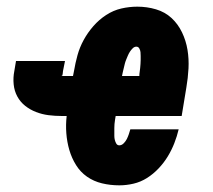

<svg xmlns="http://www.w3.org/2000/svg" viewBox="-20 -548 640 576"><path d="M338 8Q311 8 286 2Q261 -4 241 -18Q221 -32 208 -53Q195 -74 188 -98Q181 -122 179 -148Q177 -174 180 -200H166Q145 -200 125.5 -202.5Q106 -205 88 -212Q70 -219 55.5 -230.5Q41 -242 32 -258.5Q23 -275 21 -295Q19 -315 23 -335L28 -365H175L169 -335Q169 -333 168.5 -330.5Q168 -328 168 -326Q168 -325 167.5 -324Q167 -323 167 -322Q167 -322 167 -322Q167 -322 167 -321Q167 -321 166.5 -321Q166 -321 166 -321Q166 -321 166 -321Q166 -321 166 -321Q166 -321 166 -321Q166 -321 166 -321Q165 -321 165 -321Q165 -321 165 -320Q165 -320 165 -320Q165 -320 166 -320H199L202 -335Q206 -359 212.5 -382.5Q219 -406 231 -428Q243 -450 260 -469.5Q277 -489 298.5 -503Q320 -517 344 -522.5Q368 -528 392 -528Q421 -528 448 -520Q475 -512 494.5 -494Q514 -476 526 -451Q538 -426 542.5 -398.5Q547 -371 545.5 -342.5Q544 -314 539 -285L525 -200H327Q326 -194 325 -188Q324 -182 323.5 -176Q323 -170 323 -164Q323 -158 323 -152Q323 -146 323 -140Q323 -134 324.5 -128Q326 -122 329 -117Q332 -112 338 -112Q345 -112 351 -118Q357 -124 360.5 -131Q364 -138 366.5 -145.5Q369 -153 371 -160H516Q511 -139 503 -118.5Q495 -98 483.5 -79Q472 -60 456 -43Q440 -26 421 -14Q402 -2 380.5 3Q359 8 338 8ZM398 -320Q398 -326 399 -332Q400 -338 400.5 -344Q401 -350 401.5 -356Q402 -362 402 -368Q402 -374 402 -380Q402 -386 401.5 -391.5Q401 -397 398 -402.5Q395 -408 389 -408Q383 -408 378 -403Q373 -398 369.5 -392.5Q366 -387 363.5 -381Q361 -375 358.5 -369Q356 -363 354.5 -357Q353 -351 351.5 -344.5Q350 -338 348.5 -332Q347 -326 346 -320Z"/></svg>

Font: Iosevka SS04 Hv Ex Obl
Style: Regular
Weight: 900
Width: 7
Italic angle: -9°
Monospace: yes
Designer: Belleve Invis
Foundry: Belleve Invis
Version: Version 19.0.0; ttfautohint (v1.8.4)